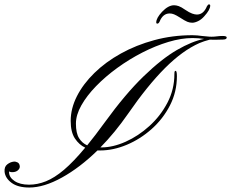

<svg xmlns="http://www.w3.org/2000/svg" viewBox="-20 -837 1033 858"><path d="M110.8 1Q60.1 1 31.7 -20Q3.4 -41 0.5 -69.3Q-1.5 -91.8 12.5 -102.5Q26.4 -113.3 41.5 -114.7Q49.8 -115.7 58.3 -111.3Q66.9 -106.9 68.4 -94.7Q69.3 -85.4 62 -77.9Q54.7 -70.3 43.5 -68.4Q29.8 -65.9 20.5 -70.8V-67.9Q20.5 -44.4 44.9 -28.1Q69.3 -11.7 109.9 -11.7Q147.5 -11.7 185.3 -26.9Q223.1 -42 265.9 -78.1Q308.6 -114.3 360.8 -177.2Q333.5 -189.9 314.7 -218.3Q295.9 -246.6 295.9 -296.9Q295.9 -352.1 323.7 -407Q351.6 -461.9 401.9 -511Q452.1 -560.1 520.3 -597.9Q588.4 -635.7 669.7 -657.7Q751 -679.7 839.8 -679.7Q851.1 -679.7 861.6 -678.7Q872.1 -677.7 882.3 -676.3Q893.6 -675.8 904.1 -674.3Q914.6 -672.9 925.3 -672.9Q937.5 -672.9 949.7 -674.6Q961.9 -676.3 975.1 -676.3Q993.2 -676.3 993.2 -669.4Q993.2 -660.6 977.1 -660.2Q958.5 -659.2 944.1 -659.4Q929.7 -659.7 917 -659.7Q902.8 -656.2 892.6 -652.6Q882.3 -648.9 871.1 -644.5Q795.9 -611.3 717.5 -533Q639.2 -454.6 552.2 -328.6Q493.2 -243.7 428.7 -178.2H432.6Q484.4 -178.2 541.3 -203.6Q598.1 -229 647.7 -273.9Q697.3 -318.8 728.3 -378.2Q759.3 -437.5 759.3 -505.9Q759.3 -517.1 761.2 -518.8Q763.2 -520.5 764.6 -520.5Q770.5 -520.5 770.5 -496.6Q770.5 -426.3 739.5 -366Q708.5 -305.7 657.7 -260.5Q606.9 -215.3 546.4 -189.9Q485.8 -164.6 426.8 -164.6H415.5Q336.9 -87.9 256.6 -43.5Q176.3 1 110.8 1ZM369.6 -187.5Q387.7 -209.5 407 -234.9Q426.3 -260.3 447.3 -289.1Q540.5 -417.5 621.6 -495.8Q702.6 -574.2 770.5 -613.5Q838.4 -652.8 892.1 -663.1Q879.9 -665 865.2 -666Q850.6 -667 840.8 -667Q790.5 -667 732.7 -649.7Q674.8 -632.3 616.2 -602.3Q557.6 -572.3 504.4 -533.7Q451.2 -495.1 409.4 -452.1Q367.7 -409.2 343.5 -366.2Q319.3 -323.2 319.3 -284.7Q319.3 -241.7 333.3 -219.5Q347.2 -197.3 369.6 -187.5ZM683.1 -731.4Q678.2 -731.4 678.2 -736.8Q678.2 -756.3 704.1 -784.2Q731.9 -813.5 757.8 -813.5Q767.6 -813.5 778.8 -809.6Q790 -805.7 808.1 -793Q826.2 -780.8 838.6 -776.4Q851.1 -772 859.9 -772Q889.6 -772 904.8 -809.1Q909.7 -817.4 913.6 -817.4Q919.4 -817.4 919.4 -812Q919.4 -793.5 893.1 -764.6Q880.4 -750 865.5 -742.7Q850.6 -735.4 838.9 -735.4Q828.1 -735.4 817.1 -739.7Q806.2 -744.1 783.7 -758.8Q767.6 -769 757.8 -772.9Q748 -776.9 738.3 -776.9Q707.5 -776.9 692.9 -739.7Q688.5 -731.4 683.1 -731.4Z"/></svg>

Font: Pinyon Script
Style: Regular
Weight: 400
Designer: Nicole Fally, Eben Sorkin
Foundry: Sorkin Type Co.
Version: Version 1.008; ttfautohint (v1.8.4.7-5d5b)